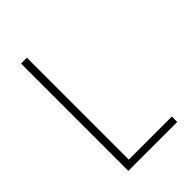

<svg xmlns="http://www.w3.org/2000/svg" viewBox="-215 -832 930 930"><g transform="rotate(-45 250.0 -367.5)"><path d="M104 0V-735H144V-37H439V0Z"/></g></svg>

Font: iosevka_custom_sans_ss08 XLt
Style: Regular
Weight: 200
Designer: Belleve Invis
Foundry: Belleve Invis
Version: Version 10.3.0; ttfautohint (v1.8.3)